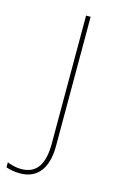

<svg xmlns="http://www.w3.org/2000/svg" viewBox="-137 -568 499 812"><g transform="rotate(15 113.0 -161.5)"><path d="M37 197C113 197 155 144 155 46V-520H135V41C135 133 103 178 37 178C17 178 -4 173 -24 165V187C-5 194 17 197 37 197Z"/></g></svg>

Font: Fixel Display Thin
Style: Regular
Weight: 100
Designer: AlfaBravo + MacPaw
Foundry: Kyrylo Tkachov, Marchela Mozhyna, Serhii Makarenko, Maria Weinstein, Zakhar Kryvoshyya
Version: Version 1.211